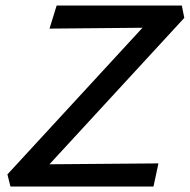

<svg xmlns="http://www.w3.org/2000/svg" viewBox="-20 -678 690 698"><path d="M18 0 7 -44 567 -652 596 -578 160 -574 186 -658H641L650 -613L91 -6L66 -80L556 -84L538 0Z"/></svg>

Font: Ysabeau Infant SemiBold
Style: Italic
Weight: 600
Italic angle: -12°
Designer: Christian Thalmann (Catharsis Fonts)
Version: Version 2.002; featfreeze: ss01,ss02,lnum